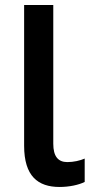

<svg xmlns="http://www.w3.org/2000/svg" viewBox="-20 -734 367 764"><path d="M217 10C255 10 293 2 317 -10V-103C299 -95 273 -89 248 -89C211 -89 192 -112 192 -162V-714H76V-154C76 -33 131 10 217 10Z"/></svg>

Font: Noto Sans UI SemiCondensed Medium
Style: Regular
Weight: 500
Width: 4
Designer: Monotype Design Team
Foundry: Monotype Imaging Inc.
Version: Version 1.901